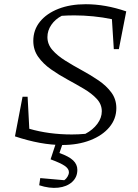

<svg xmlns="http://www.w3.org/2000/svg" viewBox="-20 -677 655 911"><path d="M520 -444 511 -586Q468 -595 422 -599.5Q376 -604 333 -604Q317 -604 302 -603.5Q287 -603 273 -602Q242 -586 223.5 -559Q205 -532 205 -501Q205 -467 228.5 -440Q252 -413 289.5 -389.5Q327 -366 368.5 -343.5Q410 -321 447.5 -295.5Q485 -270 508.5 -238Q532 -206 532 -164Q532 -113 499 -73.5Q466 -34 408 -11.5Q350 11 275 11Q174 11 51 -30L87 -218H111L119 -66Q212 -39 321 -39Q352 -39 385 -42Q421 -61 442 -89.5Q463 -118 463 -149Q463 -182 439.5 -207.5Q416 -233 379 -255Q342 -277 300.5 -299.5Q259 -322 222 -348Q185 -374 161.5 -407Q138 -440 138 -483Q138 -535 169.5 -574Q201 -613 257 -635Q313 -657 387 -657Q480 -657 579 -623L544 -444ZM250 -12H283L262 49Q307 65 327 84Q347 103 347 129Q347 164 322 186.5Q297 209 256 213.5Q215 218 166 202L171 168L285 178Q294 172 300.5 161Q307 150 307 140Q307 124 288 110.5Q269 97 220 79Z"/></svg>

Font: Piazzolla SC Light
Style: Italic
Weight: 300
Italic angle: -11.3°
Designer: Juan Pablo del Peral
Foundry: Huerta Tipografica
Version: Version 1.330